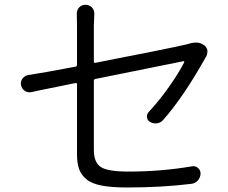

<svg xmlns="http://www.w3.org/2000/svg" viewBox="-20 -790 979 824"><path d="M679.7 -274.4Q668.9 -262.7 653.3 -260.7Q637.7 -258.8 624 -266.6Q612.3 -273.4 610.8 -287.1Q609.4 -300.8 619.1 -310.5Q663.1 -357.4 705.1 -417Q747.1 -476.6 770.5 -522.5Q771.5 -524.4 770 -526.4Q768.6 -528.3 766.6 -527.3Q701.2 -514.6 389.6 -451.2Q382.8 -450.2 382.8 -442.4V-146.5Q382.8 -92.8 412.6 -73.2Q442.4 -53.7 531.2 -53.7Q672.9 -53.7 803.7 -76.2Q818.4 -79.1 829.6 -69.3Q840.8 -59.6 840.8 -44.9Q839.8 -27.3 828.6 -15.1Q817.4 -2.9 800.8 -1Q673.8 14.6 524.4 14.6Q458 14.6 415.5 6.3Q373 -2 350.6 -21Q328.1 -40 319.3 -64.9Q310.5 -89.8 310.5 -127.9V-427.7Q310.5 -434.6 303.7 -433.6Q275.4 -427.7 234.4 -419.4Q193.4 -411.1 164.1 -405.3Q134.8 -399.4 114.3 -394.5Q98.6 -391.6 85.9 -400.4Q73.2 -409.2 70.3 -424.8Q69.3 -427.7 69.3 -431.6Q69.3 -442.4 76.2 -452.1Q85 -464.8 100.6 -467.8Q170.9 -478.5 303.7 -503.9Q310.5 -504.9 310.5 -512.7V-681.6L309.6 -731.4Q309.6 -746.1 319.3 -757.8Q330.1 -769.5 346.7 -769.5Q363.3 -769.5 375 -757.8Q384.8 -746.1 384.8 -731.4L382.8 -681.6V-526.4Q382.8 -518.6 389.6 -520.5Q715.8 -584 781.2 -599.6Q790 -601.6 798.8 -604.5Q810.5 -607.4 821.3 -607.4Q840.8 -607.4 856.4 -595.7Q867.2 -587.9 870.1 -574.2Q870.1 -570.3 870.1 -567.4Q870.1 -557.6 865.2 -547.9Q864.3 -545.9 861.8 -542.5Q859.4 -539.1 859.4 -538.1Q766.6 -373 679.7 -274.4Z"/></svg>

Font: Gen Jyuu Gothic P Normal
Style: Regular
Weight: 300
Designer: [Source Han Sans]
Ryoko NISHIZUKA  (kana & ideographs); Paul D. Hunt (Latin, Greek & Cyrillic); Wenlong ZHANG  (bopomofo
Version: Version 1.002.20150607